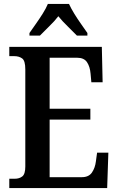

<svg xmlns="http://www.w3.org/2000/svg" viewBox="-20 -951 597 971"><path d="M27 0V-47H54Q78 -47 93 -59Q108 -71 108 -109V-600Q108 -644 92 -655.5Q76 -667 53 -667H27V-714H495L499 -535H442L438 -579Q435 -614 420 -636.5Q405 -659 370 -659H231V-401H437V-346H231V-55H394Q429 -55 445 -78.5Q461 -102 465 -135L471 -179H528L522 0ZM129 -784Q142 -803 160.5 -829Q179 -855 196 -882Q213 -909 222 -931H329Q339 -909 355.5 -882Q372 -855 390.5 -829Q409 -803 422 -784V-771H369Q349 -792 322 -818Q295 -844 275 -869Q256 -844 229 -818Q202 -792 182 -771H129Z"/></svg>

Font: Noto Serif Thai Condensed SemiBold
Style: Regular
Weight: 600
Width: 3
Designer: Monotype Design Team
Foundry: Monotype Imaging Inc.
Version: Version 2.002; ttfautohint (v1.8.4.7-5d5b)